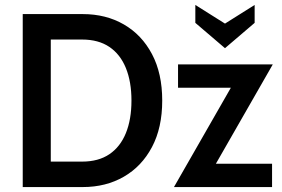

<svg xmlns="http://www.w3.org/2000/svg" viewBox="-20 -757 1142 777"><path d="M72 0V-700H315Q408.5 -700 481 -658.2Q553.5 -616.5 595 -538.2Q636.5 -460 636.5 -350Q636.5 -240 595 -161.8Q553.5 -83.5 481 -41.8Q408.5 0 315 0ZM185.5 -103H312Q378.5 -103 422.8 -133Q467 -163 489.5 -218.5Q512 -274 512 -350Q512 -426 489.5 -481.5Q467 -537 422.8 -567Q378.5 -597 312 -597H185.5ZM684 0 939.5 -446 947.5 -402H700.5V-496.5H1084L828.5 -50.5L818 -94.5H1081V0ZM890.5 -562 770.5 -664.5V-737L890.5 -661.5L1010.5 -737V-664.5Z"/></svg>

Font: Cabin SemiCondensed SemiBold
Style: Regular
Weight: 600
Width: 4
Designer: Pablo Impallari
Foundry: Pablo Impallari. http://www.impallari.com Igino Marini. http://www.ikern.com
Version: Version 3.001